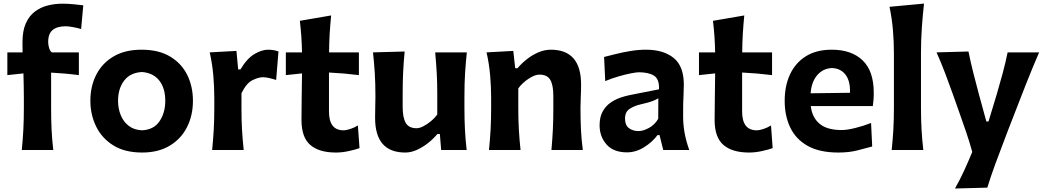

<svg xmlns="http://www.w3.org/2000/svg" viewBox="-20 -847 5899 1084"><path d="M103 0Q108.9 -59.6 111.8 -115.2Q114.7 -170.9 114.7 -239.7V-294.4Q114.7 -325.2 114 -359.6Q113.3 -394 112.3 -432.6L21.5 -422.9V-551.3H107.4Q107.4 -566.4 107.2 -580.6Q106.9 -594.7 106.9 -608.4Q106.9 -672.9 125.7 -715.1Q144.5 -757.3 177 -781.7Q209.5 -806.2 250 -816.2Q290.5 -826.2 333.5 -826.2Q362.8 -826.2 397.7 -822.8Q432.6 -819.3 450.2 -816.9L438 -683.1Q419.4 -689 393.1 -693.8Q366.7 -698.7 351.1 -698.7Q303.2 -698.7 277.6 -678Q252 -657.2 252 -609.4Q252 -593.8 257.3 -575.9Q262.7 -558.1 272.5 -551.3H425.3V-422.9Q384.8 -428.2 345.9 -431.6Q307.1 -435.1 268.6 -437V-239.7Q268.6 -170.9 271.2 -115.2Q273.9 -59.6 280.8 0Z M782.7 14.2Q683.6 14.2 618.7 -26.9Q553.7 -67.9 522 -134.5Q490.2 -201.2 490.2 -277.8Q490.2 -360.4 523.7 -425.5Q557.1 -490.7 621.6 -528.6Q686 -566.4 779.3 -566.4Q875.5 -566.4 939.9 -528.1Q1004.4 -489.7 1036.9 -424.3Q1069.3 -358.9 1069.3 -277.8Q1069.3 -194.8 1035.6 -128.7Q1002 -62.5 937.7 -24.2Q873.5 14.2 782.7 14.2ZM781.7 -111.3Q848.1 -114.3 880.6 -162.4Q913.1 -210.4 913.1 -277.8Q913.1 -349.1 879.2 -392.3Q845.2 -435.5 781.7 -440.4Q715.3 -437 680.9 -391.8Q646.5 -346.7 646.5 -277.8Q646.5 -234.4 661.6 -197Q676.8 -159.7 706.8 -136.5Q736.8 -113.3 781.7 -111.3Z M1177.7 0Q1183.6 -59.6 1186.8 -115.2Q1189.9 -170.9 1189.9 -239.7V-294.4Q1189.9 -356.9 1184.3 -421.4Q1178.7 -485.8 1164.1 -551.3L1314.9 -559.6L1324.7 -455.1H1337.4Q1375.5 -518.1 1417 -542.2Q1458.5 -566.4 1494.1 -566.4Q1506.8 -566.4 1522.5 -564.2Q1538.1 -562 1552.2 -556.2L1539.1 -395.5Q1520 -401.9 1499.5 -406.5Q1479 -411.1 1464.8 -411.1Q1439 -411.1 1404.8 -394Q1370.6 -377 1343.3 -320.3V-231.4Q1343.3 -168.9 1346.4 -114.3Q1349.6 -59.6 1356 0Z M1876.5 14.2Q1781.7 14.2 1731.9 -28.6Q1682.1 -71.3 1682.1 -169.9Q1682.1 -233.9 1683.3 -299.1Q1684.6 -364.3 1685.1 -432.6L1593.8 -422.9V-551.3H1685.1Q1684.1 -599.1 1681.2 -641.6Q1678.2 -684.1 1672.9 -729.5L1849.6 -759.8Q1844.2 -704.6 1841.3 -656.7Q1838.4 -608.9 1837.9 -551.3H2006.3V-422.9Q1964.4 -428.2 1921.6 -431.9Q1878.9 -435.5 1837.4 -437.5V-217.3Q1837.4 -111.3 1919.4 -111.3Q1935.1 -111.3 1958 -118.9Q1981 -126.5 2000.5 -138.7L2009.8 -10.7Q1988.8 -2.9 1950.7 5.6Q1912.6 14.2 1876.5 14.2Z M2268.1 14.2Q2097.7 14.2 2097.7 -181.6Q2097.7 -217.8 2098.6 -245.1Q2099.6 -272.5 2099.6 -301.3Q2099.6 -377.4 2095.9 -434.8Q2092.3 -492.2 2085.9 -551.3L2264.6 -556.2Q2258.8 -497.1 2256.1 -439.9Q2253.4 -382.8 2253.4 -320.3V-243.7Q2253.4 -183.1 2270.8 -153.1Q2288.1 -123 2332.5 -123Q2348.1 -123 2369.4 -133.8Q2390.6 -144.5 2412.1 -162.1Q2433.6 -179.7 2448.7 -200.7V-320.3Q2448.7 -382.8 2445.6 -437.5Q2442.4 -492.2 2437 -551.3H2615.7Q2609.4 -492.2 2605.7 -434.8Q2602.1 -377.4 2602.1 -301.3V-239.7Q2602.1 -170.9 2605 -115.2Q2607.9 -59.6 2614.7 0H2470.7L2463.4 -90.3H2449.2Q2427.2 -63.5 2397 -39.6Q2366.7 -15.6 2333.5 -0.7Q2300.3 14.2 2268.1 14.2Z M2740.7 0Q2746.6 -59.6 2749.8 -115.2Q2752.9 -170.9 2752.9 -239.7V-294.4Q2752.9 -356.9 2747.3 -421.4Q2741.7 -485.8 2727.1 -551.3L2877.9 -559.6L2888.7 -461.9H2901.9Q2924.3 -488.8 2954.6 -512.7Q2984.9 -536.6 3019.8 -551.5Q3054.7 -566.4 3089.4 -566.4Q3260.7 -566.4 3260.7 -370.1Q3260.7 -334.5 3259 -300.8Q3257.3 -267.1 3257.3 -239.7Q3257.3 -170.9 3260 -115.2Q3262.7 -59.6 3270.5 0H3093.3Q3098.6 -59.6 3101.3 -114.3Q3104 -168.9 3104 -231.4V-305.7Q3104 -366.2 3086.9 -396Q3069.8 -425.8 3024.9 -425.8Q3000 -425.8 2964.8 -402.8Q2929.7 -379.9 2906.2 -348.1V-231.4Q2906.2 -168.9 2909.4 -114.3Q2912.6 -59.6 2918.9 0Z M3520 13.2Q3443.4 13.2 3404.3 -31.5Q3365.2 -76.2 3365.2 -139.6Q3365.2 -186 3382.3 -217Q3399.4 -248 3426.3 -266.8Q3453.1 -285.6 3482.7 -295.7Q3512.2 -305.7 3537.1 -310.5L3700.7 -342.8Q3703.1 -400.9 3672.1 -419.9Q3641.1 -439 3586.9 -439Q3573.2 -439 3541.7 -432.9Q3510.3 -426.8 3471.7 -415.5Q3433.1 -404.3 3397 -389.2L3390.6 -525.4Q3417.5 -532.2 3456.5 -542Q3495.6 -551.8 3540 -559.1Q3584.5 -566.4 3627.4 -566.4Q3725.6 -566.4 3783.2 -520Q3840.8 -473.6 3840.8 -369.1Q3840.8 -342.3 3838.9 -304Q3836.9 -265.6 3836.9 -233.9V-184.6Q3836.9 -143.6 3845 -97.7Q3853 -51.8 3871.6 0H3724.6L3703.6 -84.5H3692.4Q3663.6 -45.4 3616.9 -16.1Q3570.3 13.2 3520 13.2ZM3585.4 -106.9Q3610.8 -106.9 3643.6 -124.5Q3676.3 -142.1 3696.3 -176.3L3696.8 -292Q3686 -285.2 3666.3 -277.1Q3646.5 -269 3595.2 -257.3Q3561 -249.5 3534.9 -232.4Q3508.8 -215.3 3508.8 -178.2Q3508.8 -139.6 3531.2 -123.3Q3553.7 -106.9 3585.4 -106.9Z M4209 14.2Q4114.3 14.2 4064.5 -28.6Q4014.6 -71.3 4014.6 -169.9Q4014.6 -233.9 4015.9 -299.1Q4017.1 -364.3 4017.6 -432.6L3926.3 -422.9V-551.3H4017.6Q4016.6 -599.1 4013.7 -641.6Q4010.7 -684.1 4005.4 -729.5L4182.1 -759.8Q4176.8 -704.6 4173.8 -656.7Q4170.9 -608.9 4170.4 -551.3H4338.9V-422.9Q4296.9 -428.2 4254.2 -431.9Q4211.4 -435.5 4169.9 -437.5V-217.3Q4169.9 -111.3 4252 -111.3Q4267.6 -111.3 4290.5 -118.9Q4313.5 -126.5 4333 -138.7L4342.3 -10.7Q4321.3 -2.9 4283.2 5.6Q4245.1 14.2 4209 14.2Z M4713.4 14.2Q4607.4 14.2 4540.5 -23.2Q4473.6 -60.5 4441.9 -126.5Q4410.2 -192.4 4410.2 -277.8Q4410.2 -362.3 4440.4 -427.2Q4470.7 -492.2 4529.8 -529.3Q4588.9 -566.4 4675.8 -566.4Q4787.6 -566.4 4850.3 -506.1Q4913.1 -445.8 4913.1 -323.2Q4913.1 -300.8 4911.6 -283Q4910.2 -265.1 4907.7 -248H4557.6Q4564.5 -184.6 4606.7 -148.7Q4648.9 -112.8 4731.9 -112.8Q4762.2 -112.8 4809.3 -124.5Q4856.4 -136.2 4897.9 -152.8L4904.3 -20Q4870.1 -10.7 4822.3 1.7Q4774.4 14.2 4713.4 14.2ZM4778.8 -323.2Q4781.2 -389.2 4753.9 -425Q4726.6 -460.9 4677.2 -462.9Q4626 -460.4 4593.8 -422.6Q4561.5 -384.8 4556.6 -320.3Z M5014.2 0Q5020.5 -59.6 5023.7 -115.2Q5026.9 -170.9 5026.9 -239.7V-546.4Q5026.9 -614.3 5021.2 -679Q5015.6 -743.7 5002 -808.6L5196.8 -826.7Q5189.5 -760.7 5184.6 -691.4Q5179.7 -622.1 5179.7 -546.4V-239.7Q5179.7 -170.9 5182.9 -115.2Q5186 -59.6 5192.9 0Z M5371.6 217.3Q5400.4 166.5 5424.3 114.3Q5448.2 62 5469.2 10.7Q5454.1 -44.4 5435.1 -100.3Q5416 -156.2 5397 -209.5L5361.8 -309.1Q5340.8 -368.2 5317.4 -430.2Q5293.9 -492.2 5267.6 -551.3L5447.8 -556.2Q5460.4 -494.1 5475.3 -435.3Q5490.2 -376.5 5506.8 -314.5L5548.8 -161.1H5561L5607.4 -314.5Q5625 -374.5 5640.9 -433.1Q5656.7 -491.7 5668.9 -551.3H5846.7Q5827.1 -506.3 5810.1 -464.8Q5793 -423.3 5773.4 -374Q5753.9 -324.7 5727.1 -255.4L5667 -100.6Q5626.5 4.9 5599.4 78.9Q5572.3 152.8 5554.2 212.4Z"/></svg>

Font: Pinar Bold
Style: Regular
Weight: 700
Designer: Amin Abedi
Version: Version 3.000